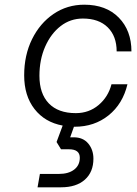

<svg xmlns="http://www.w3.org/2000/svg" viewBox="-20 -531 582 818"><path d="M83 -210Q83 -296 116.5 -364Q150 -432 208 -471.5Q266 -511 339 -511Q432 -511 486 -456Q540 -401 540 -312H477Q477 -377 439 -414.5Q401 -452 333 -452Q280 -452 238.5 -420Q197 -388 172.5 -332.5Q148 -277 148 -208Q148 -132 188 -90.5Q228 -49 303 -49Q359 -49 400 -83.5Q441 -118 455 -172H523Q503 -88 442.5 -39.5Q382 9 298 9H295L279 54H294Q334 54 356 80.5Q378 107 378 145Q378 202 341.5 234.5Q305 267 240 267H140L150 210H231Q272 210 296 191.5Q320 173 320 141Q320 105 274 105H240L221 74L247 4Q171 -10 127 -66.5Q83 -123 83 -210Z"/></svg>

Font: Overused Grotesk Book
Style: Italic
Weight: 350
Italic angle: -10°
Version: Version 0.003